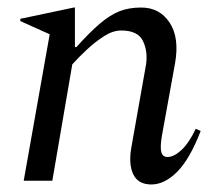

<svg xmlns="http://www.w3.org/2000/svg" viewBox="-20 -480 570 510"><path d="M43 0 112 -389 34 -424V-430L176 -460H179V-355H183Q218 -394 245 -417Q272 -440 297 -450Q322 -460 355 -460Q404 -460 430.5 -420Q457 -380 445 -312L410 -119Q405 -89 408.5 -76Q412 -63 425 -63Q442 -63 462 -81.5Q482 -100 500 -138L513 -132Q484 -57 450.5 -23.5Q417 10 382 10Q347 10 334 -17Q321 -44 329 -89L368 -309Q373 -344 359.5 -371.5Q346 -399 302 -399Q280 -399 256.5 -384Q233 -369 211 -348.5Q189 -328 172 -309L119 0Z"/></svg>

Font: Spectral
Style: Italic
Weight: 400
Italic angle: -10°
Designer: Jean-Baptiste Levee
Foundry: Production Type
Version: Version 2.001